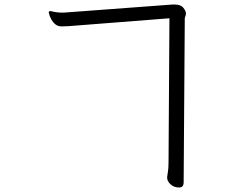

<svg xmlns="http://www.w3.org/2000/svg" viewBox="-20 -753 1040 851"><path d="M731 -672 283 -637Q268 -636 253 -636Q238 -636 227 -644Q204 -662 196 -697Q196 -704 204 -704Q230 -697 257 -697H262L745 -733H754Q781 -733 792.5 -718.5Q804 -704 804 -695Q804 -686 801.5 -680.5Q799 -675 799 -673L794 55Q794 78 774 78Q751 78 736 64Q721 50 721 36Q721 33 721 30Q721 27 724 10.5Q727 -6 727 -34Z"/></svg>

Font: LXGW Bright GB
Style: Regular
Weight: 400
Designer: Christian Thalmann (Catharsis Fonts)
Foundry: LXGW / Christian Thalmann (Catharsis Fonts) / Fontworks Inc.
Version: Version 5.510